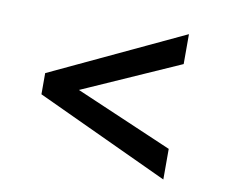

<svg xmlns="http://www.w3.org/2000/svg" viewBox="-63 -713 795 670"><g transform="rotate(10 334.5 -378.5)"><path d="M84.5 -340V-415L555 -636V-530L197 -371.5V-383.5L555 -229.5V-121Z"/></g></svg>

Font: Tracken
Style: Regular
Weight: 400
Designer: Eben Sorkin
Foundry: Eben Sorkin
Version: Version 2.001